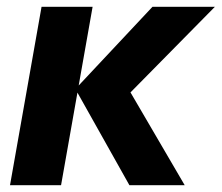

<svg xmlns="http://www.w3.org/2000/svg" viewBox="-20 -546 654 566"><path d="M361.5 0 203.5 -281.5 204 -285.5 429.5 -526H613.5L337.5 -246L347.5 -303L524.5 0ZM9.5 0 102.5 -526H253L160 0Z"/></svg>

Font: Google Sans Code
Style: Italic
Weight: 400
Italic angle: -10°
Monospace: yes
Designer: Google Sans Code Authors
Foundry: Google LLC
Version: Version 6.000